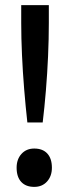

<svg xmlns="http://www.w3.org/2000/svg" viewBox="-20 -720 276 751"><path d="M87 -241Q80 -304 74.5 -371.5Q69 -439 66 -505Q63 -571 63 -630V-700H171V-630Q171 -568 168 -500Q165 -432 159.5 -365.5Q154 -299 147 -241ZM45 -64Q45 -97 64 -118Q83 -139 114 -139Q147 -139 165 -119.5Q183 -100 183 -64Q183 -31 164 -10Q145 11 114 11Q81 11 63 -8.5Q45 -28 45 -64Z"/></svg>

Font: Our Lexend
Style: Regular
Weight: 400
Designer: Bonnie Shaver-Troup, Thomas Jockin
Foundry: Lexend
Version: Version 1.007